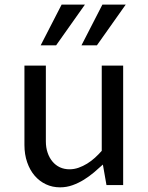

<svg xmlns="http://www.w3.org/2000/svg" viewBox="-20 -802 640 832"><path d="M85.9 -517.6H178.7V-189.5Q178.7 -162.6 186.3 -140.4Q193.8 -118.2 207.3 -102.1Q220.7 -85.9 239.5 -77.1Q258.3 -68.4 281.2 -68.4Q301.3 -68.4 320.6 -75.2Q339.8 -82 357.7 -93Q375.5 -104 391.4 -118.4Q407.2 -132.8 420.9 -148.4V-517.6H513.7V0H441.4L425.8 -88.9Q407.7 -72.3 387.2 -54.9Q366.7 -37.6 343.5 -23.2Q320.3 -8.8 294.4 0.5Q268.6 9.8 240.2 9.8Q207 9.8 179 -3.4Q150.9 -16.6 130.1 -40.8Q109.4 -64.9 97.7 -98.9Q85.9 -132.8 85.9 -173.8ZM156.2 -605.5 247.1 -782.2H348.1L223.1 -605.5ZM333 -605.5 423.8 -782.2H524.9L399.9 -605.5Z"/></svg>

Font: Proza Libre
Style: Regular
Weight: 400
Designer: Jasper de Waard
Foundry: Jasper de Waard
Version: Version 1.001; ttfautohint (v1.4.1.8-43bc)